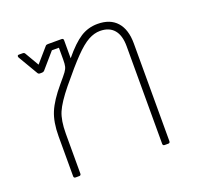

<svg xmlns="http://www.w3.org/2000/svg" viewBox="-102 -661 798 772"><g transform="rotate(-20 297.5 -275.0)"><path d="M500 -426V-8Q500 0 492 0H477Q469 0 469 -8V-426Q469 -472 448.5 -496Q428 -520 389 -520Q364 -520 338.5 -506Q313 -492 279 -457Q245 -422 191 -356Q148 -303 133.5 -269Q119 -235 119 -179V-8Q119 0 111 0H96Q88 0 88 -8V-179Q88 -239 105 -280Q122 -321 166 -373Q190 -401 198 -412Q206 -423 208.5 -433Q211 -443 211 -462V-513H181L123 -446Q119 -442 113 -442H104Q98 -442 95 -447L45 -532L44 -536Q44 -542 50 -542H67Q73 -542 76 -537L111 -477L164 -538Q167 -542 174 -542H233Q241 -542 241 -534V-457Q283 -508 316 -529Q349 -550 389 -550Q443 -550 471.5 -518Q500 -486 500 -426Z"/></g></svg>

Font: LINE Seed Sans TH App Thin
Style: Regular
Weight: 250
Designer: Dalton Maag Ltd | Thai characters by Cadson Demak Co.,Ltd.
Foundry: Dalton Maag Ltd
Version: Version 1.003